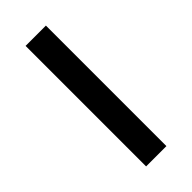

<svg xmlns="http://www.w3.org/2000/svg" viewBox="-179 -555 588 588"><g transform="rotate(-45 115.0 -261.0)"><path d="M71 0V-522H159V0Z"/></g></svg>

Font: Boldmen Medium
Style: Regular
Weight: 400
Designer: Matt McInerney, Pablo Impallari, Rodrigo Fuenzalida
Foundry: LIVING CONCEPT
Version: Version 1.000